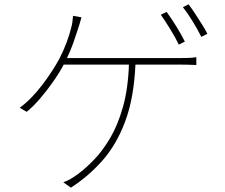

<svg xmlns="http://www.w3.org/2000/svg" viewBox="-20 -826 1040 886"><path d="M749 -771Q768 -745 792.5 -706Q817 -667 833 -634L805 -620Q791 -650 766.5 -690Q742 -730 722 -758ZM850 -806Q864 -788 880 -763.5Q896 -739 911.5 -714.5Q927 -690 937 -670L909 -656Q892 -690 869 -727.5Q846 -765 824 -793ZM356 -746Q352 -731 347.5 -716.5Q343 -702 338 -687Q329 -659 318 -627.5Q307 -596 289 -558H803Q821 -558 844 -558.5Q867 -559 886 -562V-526Q867 -527 843.5 -527.5Q820 -528 803 -528H605Q598 -374 558 -266.5Q518 -159 453 -85.5Q388 -12 307 40L272 15Q288 10 306 -0.5Q324 -11 340 -23Q374 -48 413 -88Q452 -128 487.5 -187.5Q523 -247 547 -331Q571 -415 575 -528H274Q254 -490 224.5 -448Q195 -406 163 -369Q131 -332 103 -310L71 -329Q98 -348 125.5 -376.5Q153 -405 177.5 -437.5Q202 -470 221.5 -500.5Q241 -531 253 -553Q274 -594 287.5 -630.5Q301 -667 308 -696Q312 -710 314 -723.5Q316 -737 317 -753Z"/></svg>

Font: Source Han Sans SC ExtraLight
Style: Regular
Weight: 250
Designer: Ryoko NISHIZUKA 西塚涼子 (kana, bopomofo & ideographs); Paul D. Hunt (Latin, Greek & Cyrillic); Sandoll Communications 산돌커뮤니
Foundry: Adobe
Version: Version 2.004;hotconv 1.0.118;makeotfexe 2.5.65603